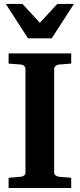

<svg xmlns="http://www.w3.org/2000/svg" viewBox="-20 -937 399 957"><path d="M22.9 0V-50.8L85 -56.2Q94.2 -57.1 100.6 -62.7Q106.9 -68.4 106.9 -78.1V-592.8Q106.9 -602.5 100.6 -608.4Q94.2 -614.3 85 -615.2L22.9 -620.1V-670.9H335V-620.1L272.9 -615.2Q264.6 -614.3 257.3 -608.4Q250 -602.5 250 -592.8V-78.1Q250 -68.4 257.3 -62.7Q264.6 -57.1 272.9 -56.2L335 -50.8V0ZM237.8 -746.1H119.6L8.8 -917.5H91.8L178.7 -823.2L265.6 -917.5H348.6Z"/></svg>

Font: Charis SIL APac
Style: Bold
Weight: 700
Foundry: SIL International
Version: Version 5.000